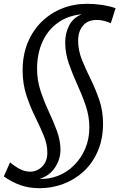

<svg xmlns="http://www.w3.org/2000/svg" viewBox="-39 -770 632 1010"><path d="M14 84Q37 104 64 118.5Q91 133 120 133Q156 133 183 106Q210 79 210 32Q210 -11 190.5 -58Q171 -105 145 -157.5Q119 -210 99.5 -270Q80 -330 80 -400Q80 -481 107 -546Q134 -611 181 -656.5Q228 -702 289 -726Q350 -750 420 -750Q459 -750 498 -744Q537 -738 569 -727L544 -648Q527 -655 509.5 -660Q492 -665 470 -665Q422 -665 397 -634.5Q372 -604 372 -556Q372 -505 392 -455.5Q412 -406 438 -353.5Q464 -301 483.5 -243.5Q503 -186 503 -120Q503 -40 476 23.5Q449 87 402.5 130.5Q356 174 295.5 197Q235 220 169 220Q114 220 68.5 204Q23 188 -19 158ZM391 -695Q318 -688 265 -650Q212 -612 184 -549.5Q156 -487 156 -408Q156 -347 174.5 -291.5Q193 -236 217.5 -183.5Q242 -131 260.5 -81Q279 -31 279 18Q279 69 249.5 112.5Q220 156 168 171Q220 173 267 154.5Q314 136 351 99Q388 62 409.5 11.5Q431 -39 431 -100Q431 -158 412 -214Q393 -270 367.5 -325.5Q342 -381 323 -436Q304 -491 304 -547Q304 -595 324.5 -635.5Q345 -676 391 -695Z"/></svg>

Font: Georama Extended
Style: Italic
Weight: 400
Width: 7
Italic angle: -9°
Designer: Jean-Baptiste Levee
Foundry: Production Type
Version: Version 1.000